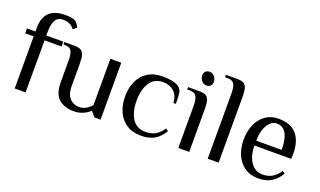

<svg xmlns="http://www.w3.org/2000/svg" viewBox="-71 -1075 2482 1490"><g transform="rotate(20 1169.5 -330.0)"><path d="M21 -430V-470H91V-500Q91 -670 266 -670Q329 -670 351 -655Q368 -642 386 -610L356 -585Q326 -630 261 -630Q181 -630 181 -500V-470H321V-430H181V0H91V-430Z M410 -170V-350Q410 -401 396 -425.5Q382 -450 340 -450H330V-470H410Q447 -470 465.5 -460.5Q484 -451 492 -426Q500 -401 500 -350V-170Q500 -100 531.5 -67.5Q563 -35 610 -35Q663 -35 710 -88V-470H800V0H750L715 -40H710Q689 -19 655.5 -4.5Q622 10 580 10Q505 10 457.5 -30Q410 -70 410 -170Z M917 -235Q917 -304 941.5 -359.5Q966 -415 1015.5 -447.5Q1065 -480 1137 -480Q1247 -480 1282 -445Q1299 -428 1303 -403.5Q1307 -379 1307 -315H1287Q1283 -377 1248 -408.5Q1213 -440 1157 -440Q1085 -440 1048.5 -383Q1012 -326 1012 -235Q1012 -144 1048.5 -87Q1085 -30 1157 -30Q1208 -30 1241 -49.5Q1274 -69 1302 -110L1322 -95Q1289 -39 1244 -14.5Q1199 10 1137 10Q1065 10 1015.5 -22.5Q966 -55 941.5 -110.5Q917 -166 917 -235Z M1424 -594Q1424 -615 1436.5 -627Q1449 -639 1470 -639Q1493 -639 1509.5 -620Q1526 -601 1526 -575Q1526 -554 1513.5 -542Q1501 -530 1480 -530Q1457 -530 1440.5 -549Q1424 -568 1424 -594ZM1372 -450H1352V-470H1442Q1479 -470 1497.5 -460.5Q1516 -451 1524 -426Q1532 -401 1532 -350V0H1442V-350Q1442 -401 1428 -425.5Q1414 -450 1372 -450Z M1615 -640H1595V-660H1685Q1722 -660 1740.5 -650.5Q1759 -641 1767 -616Q1775 -591 1775 -540V0H1685V-540Q1685 -591 1671 -615.5Q1657 -640 1615 -640Z M1896 -235Q1896 -303 1920 -359Q1944 -415 1989.5 -447.5Q2035 -480 2096 -480Q2197 -480 2246.5 -423.5Q2296 -367 2296 -260L2294 -220H1991Q1991 -136 2027 -83Q2063 -30 2126 -30Q2173 -30 2205.5 -50Q2238 -70 2266 -110L2286 -95Q2253 -40 2209 -15Q2165 10 2106 10Q2038 10 1991 -22.5Q1944 -55 1920 -110.5Q1896 -166 1896 -235ZM2096 -440Q2066 -440 2042 -416.5Q2018 -393 2004.5 -352Q1991 -311 1991 -260H2201Q2201 -348 2175 -394Q2149 -440 2096 -440Z"/></g></svg>

Font: ZCOOL XiaoWei
Style: Regular
Weight: 400
Version: Version 1.000